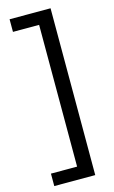

<svg xmlns="http://www.w3.org/2000/svg" viewBox="-137 -803 600 1014"><g transform="rotate(-15 163.0 -296.0)"><path d="M27 160V92H170V-683H27V-752H251V160Z"/></g></svg>

Font: TikTok Sans 24pt
Style: Regular
Weight: 400
Version: Version 4.000